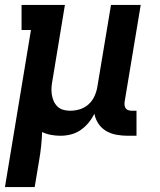

<svg xmlns="http://www.w3.org/2000/svg" viewBox="-25 -540 645 775"><path d="M-5 215 100 -419H62V-520H237L187 -217Q184 -202 183 -187.5Q182 -173 184 -159Q186 -145 191.5 -132.5Q197 -120 206.5 -110.5Q216 -101 229.5 -97Q243 -93 258 -93Q278 -93 297.5 -99Q317 -105 332.5 -119Q348 -133 356.5 -152Q365 -171 368 -190L423 -520H543L478 -129Q477 -121 478 -114Q479 -107 483 -102Q487 -97 493.5 -95Q500 -93 508 -93H526V8H491Q468 8 445.5 4Q423 0 404 -11Q385 -22 372.5 -40.5Q360 -59 356 -81Q346 -61 332 -44Q318 -27 299.5 -14.5Q281 -2 260 3Q239 8 219 8Q200 8 181 4.5Q162 1 145 -7Q144 21 141 50Q138 79 133 107L115 215Z"/></svg>

Font: Iosevka Etoile Oblique
Style: Bold
Weight: 700
Italic angle: -9°
Designer: Belleve Invis
Foundry: Belleve Invis
Version: Version 15.5.2; ttfautohint (v1.8.4)